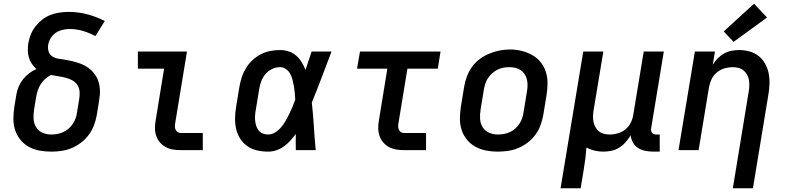

<svg xmlns="http://www.w3.org/2000/svg" viewBox="-20 -807 4240 1032"><path d="M256 8Q224 8 193 2.5Q162 -3 135.5 -17.5Q109 -32 90 -55.5Q71 -79 61.5 -107.5Q52 -136 52 -168Q52 -200 57 -232L68 -299Q72 -321 80.5 -341.5Q89 -362 103.5 -380.5Q118 -399 136.5 -413Q155 -427 176 -436Q162 -448 151.5 -463.5Q141 -479 135.5 -497Q130 -515 129.5 -534.5Q129 -554 132 -574Q136 -598 145.5 -621.5Q155 -645 171 -665.5Q187 -686 207.5 -702Q228 -718 252 -727Q276 -736 300.5 -739.5Q325 -743 349 -743Q401 -743 450 -730Q499 -717 543 -694L493 -613Q461 -630 426.5 -640.5Q392 -651 355 -651Q342 -651 329.5 -649Q317 -647 304.5 -643Q292 -639 280.5 -631.5Q269 -624 260.5 -613.5Q252 -603 246.5 -591Q241 -579 239 -566Q236 -548 241 -531Q246 -514 260 -504.5Q274 -495 291.5 -492Q309 -489 326.5 -486.5Q344 -484 361 -480Q378 -476 394.5 -471Q411 -466 426.5 -459Q442 -452 455.5 -442Q469 -432 480 -419.5Q491 -407 499 -392.5Q507 -378 511.5 -361Q516 -344 517 -326.5Q518 -309 516 -291Q514 -273 511 -255L500 -188Q495 -160 485 -133.5Q475 -107 457.5 -83Q440 -59 416.5 -41Q393 -23 366 -11.5Q339 0 311 4Q283 8 256 8ZM256 -84Q272 -84 288 -87Q304 -90 319.5 -97Q335 -104 348.5 -115.5Q362 -127 371.5 -141.5Q381 -156 386.5 -171.5Q392 -187 394 -203L405 -270Q409 -291 408 -311.5Q407 -332 397 -348.5Q387 -365 370 -374.5Q353 -384 333.5 -389Q314 -394 294 -397Q274 -400 254 -404Q237 -396 222.5 -382.5Q208 -369 198 -353Q188 -337 182.5 -319.5Q177 -302 174 -284L163 -217Q159 -192 160.5 -167.5Q162 -143 174 -123Q186 -103 208.5 -93.5Q231 -84 256 -84Z M952 0Q930 0 909 -3.5Q888 -7 870 -17Q852 -27 839 -42.5Q826 -58 819.5 -77.5Q813 -97 813 -119Q813 -141 817 -162L862 -438H721V-530H985L922 -147Q920 -138 920 -128.5Q920 -119 923.5 -110.5Q927 -102 935 -97Q943 -92 952 -92H1070V0Z M1421 8Q1391 8 1362 1.5Q1333 -5 1310 -21Q1287 -37 1271.5 -61Q1256 -85 1249.5 -113Q1243 -141 1243.5 -171.5Q1244 -202 1249 -232L1267 -342Q1272 -368 1280 -393Q1288 -418 1302.5 -441.5Q1317 -465 1337.5 -484Q1358 -503 1382.5 -515.5Q1407 -528 1433 -533Q1459 -538 1485 -538Q1509 -538 1532 -530.5Q1555 -523 1572.5 -507.5Q1590 -492 1602 -472Q1614 -452 1622 -431Q1630 -456 1638.5 -480.5Q1647 -505 1655 -530H1762Q1736 -462 1710 -393Q1684 -324 1656 -256Q1663 -192 1667 -128Q1671 -64 1677 0H1570Q1570 -22 1569.5 -43.5Q1569 -65 1570 -87Q1556 -68 1540 -50.5Q1524 -33 1505 -19.5Q1486 -6 1464.5 1Q1443 8 1421 8ZM1421 -84Q1441 -84 1459.5 -95.5Q1478 -107 1491.5 -123.5Q1505 -140 1515.5 -158Q1526 -176 1535 -194.5Q1544 -213 1552 -232.5Q1560 -252 1567 -271Q1566 -289 1564.5 -307Q1563 -325 1560 -342.5Q1557 -360 1552.5 -377.5Q1548 -395 1540 -410Q1532 -425 1517.5 -435.5Q1503 -446 1485 -446Q1463 -446 1442 -436Q1421 -426 1406.5 -408.5Q1392 -391 1384 -369.5Q1376 -348 1373 -327L1355 -217Q1352 -202 1351 -187Q1350 -172 1351.5 -157.5Q1353 -143 1357.5 -129.5Q1362 -116 1370.5 -105.5Q1379 -95 1392.5 -89.5Q1406 -84 1421 -84Z M2152 0Q2130 0 2109 -3.5Q2088 -7 2070 -17Q2052 -27 2039 -42.5Q2026 -58 2019.5 -77.5Q2013 -97 2013 -119Q2013 -141 2017 -162L2062 -438H1899L1915 -530H2348L2333 -438H2170L2122 -147Q2120 -138 2120 -128.5Q2120 -119 2123.5 -110.5Q2127 -102 2135 -97Q2143 -92 2152 -92H2270V0Z M2654 8Q2623 8 2592 2Q2561 -4 2535 -18.5Q2509 -33 2490 -56Q2471 -79 2461.5 -108Q2452 -137 2452 -168.5Q2452 -200 2457 -232L2475 -342Q2480 -370 2490 -397Q2500 -424 2517.5 -448Q2535 -472 2559 -490Q2583 -508 2610.5 -519Q2638 -530 2665.5 -535.5Q2693 -541 2721 -541Q2753 -541 2783.5 -533.5Q2814 -526 2840 -511.5Q2866 -497 2885 -474Q2904 -451 2913.5 -422Q2923 -393 2923 -361.5Q2923 -330 2918 -298L2900 -188Q2895 -160 2885 -133Q2875 -106 2857.5 -82.5Q2840 -59 2816 -40.5Q2792 -22 2765 -11Q2738 0 2710 4Q2682 8 2654 8ZM2656 -84Q2673 -84 2689 -87Q2705 -90 2720.5 -97Q2736 -104 2749 -115.5Q2762 -127 2771.5 -141.5Q2781 -156 2786.5 -171.5Q2792 -187 2794 -203L2812 -313Q2815 -330 2815.5 -346.5Q2816 -363 2812.5 -378.5Q2809 -394 2800.5 -407.5Q2792 -421 2779 -430Q2766 -439 2750 -442.5Q2734 -446 2717 -446Q2701 -446 2685 -443Q2669 -440 2654 -432.5Q2639 -425 2626 -413.5Q2613 -402 2603.5 -388Q2594 -374 2589 -358.5Q2584 -343 2581 -327L2563 -217Q2559 -192 2560.5 -167.5Q2562 -143 2574.5 -123Q2587 -103 2609 -93.5Q2631 -84 2656 -84Z M2993 205 3115 -530H3223L3171 -217Q3168 -201 3167.5 -184.5Q3167 -168 3170 -153Q3173 -138 3180 -124.5Q3187 -111 3198.5 -101.5Q3210 -92 3225.5 -88Q3241 -84 3257 -84Q3279 -84 3301.5 -90.5Q3324 -97 3342 -112Q3360 -127 3370.5 -148Q3381 -169 3384 -191L3440 -530H3548L3480 -118Q3479 -111 3480 -104.5Q3481 -98 3485 -93Q3489 -88 3495 -86Q3501 -84 3508 -84H3526V8H3493Q3471 8 3449.5 4Q3428 0 3410.5 -11Q3393 -22 3382.5 -40.5Q3372 -59 3370 -80Q3358 -60 3342.5 -42.5Q3327 -25 3307.5 -13Q3288 -1 3266 3.5Q3244 8 3223 8Q3199 8 3175.5 2.5Q3152 -3 3132 -14Q3130 15 3126.5 44Q3123 73 3118 102L3101 205Z M3919 205 4004 -313Q4007 -329 4007.5 -345.5Q4008 -362 4005.5 -377Q4003 -392 3995.5 -405.5Q3988 -419 3976.5 -428.5Q3965 -438 3949.5 -442Q3934 -446 3918 -446Q3896 -446 3874 -439.5Q3852 -433 3833.5 -418Q3815 -403 3805 -382Q3795 -361 3791 -339L3735 0H3627L3715 -530H3823L3811 -459Q3822 -477 3837.5 -493Q3853 -509 3872 -519.5Q3891 -530 3911.5 -534Q3932 -538 3952 -538Q3981 -538 4008.5 -530.5Q4036 -523 4057.5 -506Q4079 -489 4092.5 -464.5Q4106 -440 4111.5 -413Q4117 -386 4116 -356.5Q4115 -327 4110 -298L4027 205ZM3923 -582 3870 -638 4033 -787 4103 -713Z"/></svg>

Font: Iosevka Curly SmBdExObl
Style: Regular
Weight: 600
Width: 7
Italic angle: -9°
Monospace: yes
Designer: Belleve Invis
Foundry: Belleve Invis
Version: Version 11.1.0; ttfautohint (v1.8.3)